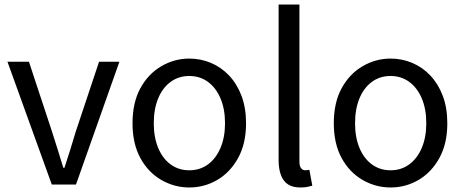

<svg xmlns="http://www.w3.org/2000/svg" viewBox="-20 -816 2050 849"><path d="M209 0 13 -543H108L210 -234Q223 -194 235.5 -153.5Q248 -113 260 -74H265Q278 -113 290.5 -153.5Q303 -194 315 -234L418 -543H508L316 0Z M817 13Q751 13 693 -20.5Q635 -54 600.5 -117.5Q566 -181 566 -271Q566 -362 600.5 -425.5Q635 -489 693 -523Q751 -557 817 -557Q867 -557 912.5 -538Q958 -519 993 -482Q1028 -445 1048 -392Q1068 -339 1068 -271Q1068 -181 1033 -117.5Q998 -54 941 -20.5Q884 13 817 13ZM817 -63Q864 -63 899.5 -89Q935 -115 955 -162Q975 -209 975 -271Q975 -334 955 -381Q935 -428 899.5 -454Q864 -480 817 -480Q770 -480 734.5 -454Q699 -428 679.5 -381Q660 -334 660 -271Q660 -209 679.5 -162Q699 -115 734.5 -89Q770 -63 817 -63Z M1308 13Q1274 13 1253 -1Q1232 -15 1222 -42.5Q1212 -70 1212 -108V-796H1304V-102Q1304 -81 1311.5 -72Q1319 -63 1329 -63Q1333 -63 1337 -63.5Q1341 -64 1348 -65L1361 5Q1351 8 1339 10.5Q1327 13 1308 13Z M1707 13Q1641 13 1583 -20.5Q1525 -54 1490.5 -117.5Q1456 -181 1456 -271Q1456 -362 1490.5 -425.5Q1525 -489 1583 -523Q1641 -557 1707 -557Q1757 -557 1802.5 -538Q1848 -519 1883 -482Q1918 -445 1938 -392Q1958 -339 1958 -271Q1958 -181 1923 -117.5Q1888 -54 1831 -20.5Q1774 13 1707 13ZM1707 -63Q1754 -63 1789.5 -89Q1825 -115 1845 -162Q1865 -209 1865 -271Q1865 -334 1845 -381Q1825 -428 1789.5 -454Q1754 -480 1707 -480Q1660 -480 1624.5 -454Q1589 -428 1569.5 -381Q1550 -334 1550 -271Q1550 -209 1569.5 -162Q1589 -115 1624.5 -89Q1660 -63 1707 -63Z"/></svg>

Font: Noto Sans HK
Style: Regular
Weight: 400
Designer: Ryoko NISHIZUKA 西塚涼子 (kana, bopomofo & ideographs); Paul D. Hunt (Latin, Greek & Cyrillic); Sandoll Communications 산돌커뮤니
Foundry: Adobe
Version: Version 2.004-H2;hotconv 1.0.118;makeotfexe 2.5.65603